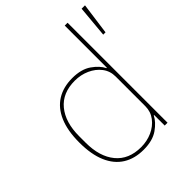

<svg xmlns="http://www.w3.org/2000/svg" viewBox="-208 -866 1005 1005"><g transform="rotate(-45 294.5 -364.0)"><path d="M439 0V-78H436Q420 -45 379.5 -16.5Q339 12 272 12Q206 12 158.5 -17.5Q111 -47 85.5 -106Q60 -165 60 -253Q60 -341 85.5 -400Q111 -459 158.5 -488.5Q206 -518 272 -518Q339 -518 379.5 -489.5Q420 -461 436 -428H439V-740H460V0ZM272 -7Q316 -7 354 -24Q392 -41 415.5 -72Q439 -103 439 -143V-363Q439 -404 415.5 -434.5Q392 -465 354 -482Q316 -499 272 -499Q181 -499 132 -439.5Q83 -380 83 -277V-229Q83 -126 132 -66.5Q181 -7 272 -7ZM589 -740 565 -564H548L564 -740Z"/></g></svg>

Font: IBM Plex Sans Thin
Style: Regular
Weight: 250
Designer: Mike Abbink, Paul van der Laan, Pieter van Rosmalen
Foundry: Bold Monday
Version: Version 3.201